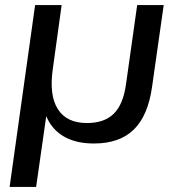

<svg xmlns="http://www.w3.org/2000/svg" viewBox="-20 -560 702 760"><path d="M628 -540 582 -217Q566 -102 509.5 -47Q453 8 352 8Q232 8 179 -70Q170 -84 163 -100L123 180H18L119 -540H224L189 -287Q174 -183 209 -128Q244 -73 324 -73Q393 -73 430.5 -110Q468 -147 479 -228L523 -540Z"/></svg>

Font: Pathway Extreme 8pt Thin 12pt Medium
Style: Italic
Weight: 500
Italic angle: -8°
Version: Version 1.001;gftools[0.9.26]